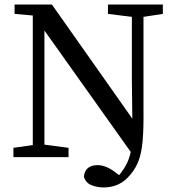

<svg xmlns="http://www.w3.org/2000/svg" viewBox="-20 -690 775 843"><path d="M39 0V-41L124 -53V-622L44 -629V-670H208L561 -169L559 -335V-616L454 -629V-670H695V-629L610 -616V-215Q611 -128 606.5 -75Q602 -22 590 12Q578 46 554 75Q529 106 499.5 119.5Q470 133 435 133Q406 133 380.5 122.5Q355 112 348 84Q353 56 369 45.5Q385 35 408 35Q444 35 483 64L503 79Q522 56 534.5 32.5Q547 9 554 -23L175 -556V-55L281 -41V0Z"/></svg>

Font: Source Serif 4
Style: Regular
Weight: 400
Designer: Frank Grießhammer
Foundry: Adobe
Version: Version 4.005;hotconv 1.1.0;makeotfexe 2.6.0